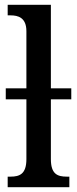

<svg xmlns="http://www.w3.org/2000/svg" viewBox="-20 -780 321 800"><path d="M12 0H269V-44H258C219 -44 192 -55 192 -117V-366H277V-412H192V-760H12V-716H24C55 -716 90 -707 90 -650V-412H4V-366H90V-117C90 -55 62 -44 24 -44H12Z"/></svg>

Font: Noto Serif Condensed Medium
Style: Regular
Weight: 500
Width: 3
Designer: Monotype Design Team
Foundry: Monotype Imaging Inc.
Version: Version 2.015